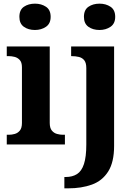

<svg xmlns="http://www.w3.org/2000/svg" viewBox="-20 -790 737 1050"><path d="M17 0V-53H29Q44 -53 60.5 -57.5Q77 -62 88.5 -75.9Q100 -89.8 100 -117.7V-422Q100 -448.9 88 -462Q76 -475 59.5 -479Q43 -483 29 -483H17V-536H252V-118Q252 -90 263.5 -76Q275 -62 292 -57.5Q309 -53 323 -53H335V0ZM171.1 -626Q135 -626 110.5 -643.5Q86 -661 86 -698Q86 -736 110.7 -753Q135.5 -770 171.5 -770Q206 -770 231.5 -753Q257 -736 257 -698Q257 -661 231.4 -643.5Q205.8 -626 171.1 -626ZM332 240V178H339.2Q376 178 401.2 162Q426.3 146.1 439.2 106.9Q452 67.7 452 0V-417.4Q452 -446.2 441 -460.1Q430 -474 411.8 -478.5Q393.6 -483 372 -483H369V-536H604V8Q604 97 571.6 148Q539.2 199 482.6 219.5Q426.1 240 352.3 240ZM524.2 -626Q488 -626 463.5 -643.5Q439 -661 439 -698Q439 -736 463.8 -753Q488.5 -770 524.5 -770Q559 -770 584.5 -753Q610 -736 610 -698Q610 -661 584.4 -643.5Q558.8 -626 524.2 -626Z"/></svg>

Font: Noto Serif Armenian
Style: Regular
Weight: 400
Designer: Monotype Design Team
Foundry: Monotype Imaging Inc.
Version: Version 2.007